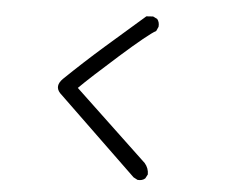

<svg xmlns="http://www.w3.org/2000/svg" viewBox="-53 -787 1105 882"><g transform="rotate(5 500.0 -346.0)"><path d="M612 31 593 21 223 -335Q195 -366 230 -401Q317 -485 407 -564Q497 -643 587 -721L618 -723L638 -713Q649 -699 647 -678L638 -658Q603 -639 478 -528Q353 -417 302 -366L638 -49Q657 -27 657 2L647 21Q634 33 612 31Z"/></g></svg>

Font: Kosefont JP
Style: Regular
Weight: 400
Designer: Nozomi Seto 瀬戸のぞみ
Version: Version 3.00;June 19, 2020